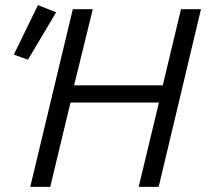

<svg xmlns="http://www.w3.org/2000/svg" viewBox="-20 -729 804 749"><path d="M98 0 264 -693H342L269 -396H615L686 -693H764L599 0H521L600 -329H255L176 0ZM89 -496 34 -516 128 -709 199 -681Z"/></svg>

Font: Ubuntu Sans
Style: Italic
Weight: 400
Italic angle: -13.5°
Designer: Dalton Maag Ltd
Foundry: Dalton Maag Ltd
Version: Version 1.006